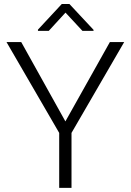

<svg xmlns="http://www.w3.org/2000/svg" viewBox="-20 -916 639 936"><path d="M83.5 -710.9 298.8 -324.2 515.6 -710.9H585.4L328.6 -268.1V0H268.6V-268.1L11.7 -710.9ZM318.4 -896.5 436 -770.5V-765.6H381.8L299.3 -854.5L217.8 -765.6H165V-771.5L281.2 -896.5Z"/></svg>

Font: Vazirmatn UI FD ExtraLight
Style: Regular
Weight: 200
Designer: Saber Rastikerdar
Foundry: Saber Rastikerdar
Version: Version 33.003